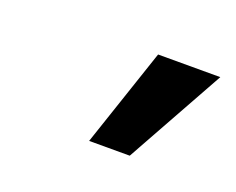

<svg xmlns="http://www.w3.org/2000/svg" viewBox="-46 -844 376 306"><g transform="rotate(20 142.5 -691.5)"><path d="M123.5 -607.9 179.7 -774.9H285.2L192.4 -607.9Z"/></g></svg>

Font: Inter Tight Medium
Style: Italic
Weight: 500
Italic angle: -9.39999°
Designer: Rasmus Andersson
Foundry: rsms
Version: Version 3.004